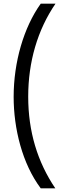

<svg xmlns="http://www.w3.org/2000/svg" viewBox="-20 -819 354 1055"><path d="M55 -287C55 -113 102 80 204 216H284C186 71 135 -96 135 -288C135 -479 186 -654 285 -799H204C110 -668 55 -477 55 -287Z"/></svg>

Font: Noto Sans Sinhala UI
Style: Regular
Weight: 400
Designer: Jelle Bosma - Monotype Design Team
Foundry: Monotype Imaging Inc.
Version: Version 2.006